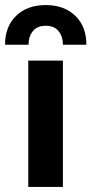

<svg xmlns="http://www.w3.org/2000/svg" viewBox="-40 -740 362 760"><path d="M209 -500V0H72V-500ZM302 -563H209Q209 -595 192 -616.5Q175 -638 141 -638Q107 -638 90 -616.5Q73 -595 73 -563H-20Q-20 -635 24 -677.5Q68 -720 141 -720Q214 -720 258 -677.5Q302 -635 302 -563Z"/></svg>

Font: Work Sans SemiBold
Style: Regular
Weight: 600
Designer: Wei Huang
Foundry: Wei Huang
Version: Version 2.010; ttfautohint (v1.8.3)